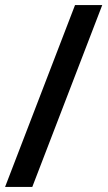

<svg xmlns="http://www.w3.org/2000/svg" viewBox="-23 -735 425 755"><path d="M379 -715 104 0H-3L272 -715Z"/></svg>

Font: Freesentation 6 SemiBold
Style: Regular
Weight: 600
Designer: glyphs from Roboto by Christian Robertson / Hangul glyphs from Noto Sans CJK(Source Han Sans) by Jang Soo-young and Kang
Foundry: PT&
Version: Version 2.001